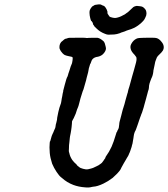

<svg xmlns="http://www.w3.org/2000/svg" viewBox="-20 -810 761 869"><path d="M308 -639Q367 -640 371 -638Q373 -638 376.5 -638Q380 -638 381 -638.5Q382 -639 399.5 -639Q417 -639 421 -639Q432 -637 443 -628Q447 -625 449 -623Q455 -616 458 -600Q459 -597 459 -595Q461 -588 456 -578Q452 -570 444 -563Q433 -554 416 -552Q408 -550 403 -546Q396 -541 393 -531Q390 -521 388 -520Q387 -519 385 -510Q381 -498 381 -494Q381 -489 372 -457Q371 -452 369.5 -446Q368 -440 366 -434Q364 -428 362 -420Q358 -404 354 -396Q352 -391 348.5 -378.5Q345 -366 344 -364Q343 -361 339 -344.5Q335 -328 332 -322Q330 -318 329 -315Q324 -296 314 -276Q311 -270 308.5 -266Q306 -262 306 -260.5Q306 -259 305.5 -250.5Q305 -242 304 -234.5Q303 -227 302 -220Q301 -213 300 -208Q299 -203 298.5 -200.5Q298 -198 297 -193Q296 -188 296 -186Q296 -182 294 -166Q292 -154 292 -137Q291 -125 292 -123Q293 -121 294 -116Q297 -101 307 -86Q315 -75 326 -66Q328 -64 328 -63Q328 -62 333 -58Q336 -56 337 -55Q343 -49 356 -46Q369 -42 379 -44Q382 -45 385 -45.5Q388 -46 389.5 -46.5Q391 -47 396.5 -48.5Q402 -50 407.5 -53Q413 -56 416 -57Q419 -58 426 -62Q432 -66 436 -69Q439 -71 441 -73Q446 -79 446 -79.5Q446 -80 448.5 -83Q451 -86 451 -86.5Q451 -87 453 -90Q457 -94 457 -96Q456 -97 460 -103Q474 -122 485 -146Q494 -166 505 -203Q506 -206 506.5 -208Q507 -210 507.5 -211Q508 -212 508.5 -212Q509 -212 509.5 -213.5Q510 -215 511 -217Q512 -219 512 -220Q512 -221 513 -221.5Q514 -222 515 -225Q516 -228 517 -230Q518 -232 518 -234Q518 -236 518.5 -239Q519 -242 519 -242.5Q519 -243 519.5 -245.5Q520 -248 520 -252Q520 -256 521 -258Q524 -269 529 -288Q531 -296 532.5 -302Q534 -308 535.5 -313.5Q537 -319 539 -324.5Q541 -330 543.5 -339Q546 -348 547.5 -354.5Q549 -361 551 -367Q556 -385 557 -388Q559 -390 558 -391Q558 -393 561 -404Q563 -409 566 -420Q575 -453 578 -464Q580 -470 586.5 -493.5Q593 -517 595.5 -526.5Q598 -536 598 -542.5Q598 -549 596.5 -552Q595 -555 589 -562Q575 -576 572 -587Q568 -600 574 -611Q583 -628 598 -635Q605 -639 632 -639Q678 -640 687 -638Q700 -635 710 -622Q720 -611 721 -599Q722 -590 717 -581Q711 -572 702 -564Q693 -556 690 -550Q688 -546 685.5 -538.5Q683 -531 682.5 -530Q682 -529 679.5 -515Q677 -501 675.5 -496Q674 -491 674 -486Q672 -468 665 -455Q663 -451 661 -444.5Q659 -438 657 -433Q654 -423 654 -413Q654 -407 650 -397Q649 -392 647 -385.5Q645 -379 644 -374.5Q643 -370 641 -363Q637 -351 634 -338Q632 -332 630 -323Q625 -306 623 -301Q622 -298 621 -296L620 -294L618 -288Q616 -282 614 -277.5Q612 -273 609.5 -264.5Q607 -256 605.5 -252.5Q604 -249 601.5 -241Q599 -233 596.5 -227Q594 -221 594 -220.5Q594 -220 590 -213Q586 -203 585 -193Q584 -186 584 -185.5Q584 -185 582 -174Q580 -158 577 -151Q576 -147 576 -146Q576 -144 570 -128Q567 -119 565 -116Q562 -107 558 -101Q556 -98 554.5 -95.5Q553 -93 551.5 -90Q550 -87 546.5 -81.5Q543 -76 540 -70.5Q537 -65 534.5 -60.5Q532 -56 529.5 -51.5Q527 -47 526 -44Q524 -39 510 -24Q498 -12 490 -5Q469 11 448 21Q421 34 402 35Q398 35 396 36Q383 40 365 38Q336 36 312 27Q283 16 261 -4Q258 -7 256 -8Q248 -14 236 -32Q224 -50 216 -69Q212 -82 209 -94Q204 -116 204 -143Q205 -170 206 -170Q208 -170 209 -177Q210 -180 210 -180Q210 -180 211 -184Q214 -196 218 -204Q219 -205 221 -210Q223 -215 225 -220Q229 -228 230 -231Q230 -233 231 -236Q232 -239 232 -241.5Q232 -244 232 -244Q232 -245 235 -255Q238 -265 238 -268Q238 -271 238.5 -273.5Q239 -276 239 -278Q241 -285 244 -303Q248 -322 256 -343Q257 -347 257.5 -351Q258 -355 258.5 -357Q259 -359 259 -360.5Q259 -362 259.5 -364Q260 -366 260.5 -368.5Q261 -371 262 -376Q263 -381 263 -382.5Q263 -384 264 -388Q267 -398 266 -399Q266 -401 273 -426Q282 -459 283 -459Q285 -461 288 -471Q288 -474 289 -475.5Q290 -477 294 -490Q296 -497 297 -499.5Q298 -502 299 -506Q300 -510 300.5 -510.5Q301 -511 302 -514Q305 -522 306 -524Q307 -527 308 -535Q309 -539 309 -544.5Q309 -550 308 -551Q307 -553 290 -556Q280 -558 273 -561Q269 -563 263 -569Q253 -580 251 -587Q250 -590 249.5 -590.5Q249 -591 249 -597Q249 -605 252 -612L257 -620Q258 -620 261.5 -623.5Q265 -627 269 -630Q273 -633 273 -633Q273 -634 283 -636Q287 -637 288 -638Q289 -639 308 -639ZM434 -790Q438 -789 443 -786Q447 -785 448 -784Q452 -784 458 -775.5Q464 -767 466 -758Q466 -756 467 -755H466L467 -748Q469 -744 473 -739L474 -738V-737Q478 -732 490 -730Q498 -728 505 -729Q522 -732 537 -741Q540 -743 541 -743Q543 -743 553 -751Q557 -754 557.5 -754Q558 -754 559.5 -755.5Q561 -757 566.5 -762Q572 -767 575 -770Q585 -780 587 -780Q587 -780 590 -781Q593 -782 594.5 -782.5Q596 -783 597 -783Q598 -783 602.5 -783Q607 -783 612 -782Q617 -781 619 -781Q622 -780 622.5 -780Q623 -780 626 -778.5Q629 -777 633.5 -772.5Q638 -768 640 -764Q643 -757 643 -749Q643 -740 638 -731Q635 -725 635 -725Q634 -722 628 -715L618 -705L613 -701Q597 -687 573 -678Q570 -677 563.5 -675Q557 -673 553 -671.5Q549 -670 545 -668Q541 -666 534.5 -664.5Q528 -663 523 -660Q509 -655 497 -654Q483 -653 471 -653Q464 -653 455 -657Q444 -661 433 -668Q424 -674 417 -681Q407 -689 404 -696Q402 -698 401 -700Q400 -702 400.5 -703Q401 -704 399.5 -707Q398 -710 396 -712.5Q394 -715 394 -715H393Q393 -715 391 -719Q388 -728 386 -740Q385 -744 385 -752Q385 -760 386.5 -764Q388 -768 390 -771Q392 -774 395 -778Q398 -782 398.5 -781.5Q399 -781 403 -784Q407 -787 408 -787Q409 -787 411 -788Q415 -789 425 -790Q428 -790 428.5 -790Q429 -790 429.5 -790Q430 -790 434 -790Z"/></svg>

Font: TT2020 Style E
Style: Italic
Weight: 400
Italic angle: -15°
Version: Version 0.2.000